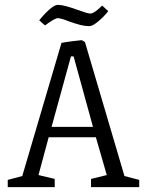

<svg xmlns="http://www.w3.org/2000/svg" viewBox="-20 -773 601 793"><path d="M12 -30 72 -46 234 -596Q256 -600 280.5 -603Q305 -606 316 -607Q320 -607 331 -599L494 -46L555 -30V0H356V-34L421 -50L376 -206H181L139 -50L206 -34V0H12ZM364 -249 284 -540H273L193 -249ZM264 -685Q231 -698 219 -698Q206 -698 166 -668L142 -689Q160 -712 182.5 -732.5Q205 -753 219 -753Q244 -753 301 -732Q342 -717 353 -717Q369 -717 402 -750L427 -727Q413 -708 388 -686.5Q363 -665 349 -665Q331 -665 311.5 -670Q292 -675 264 -685Z"/></svg>

Font: Grenze Light
Style: Regular
Weight: 300
Designer: Renata Polastri
Foundry: Omnibus-Type
Version: Version 1.002; ttfautohint (v1.8)